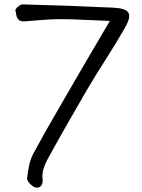

<svg xmlns="http://www.w3.org/2000/svg" viewBox="-20 -716 647 872"><path d="M479 -621Q416 -623 361 -626Q306 -629 253 -629Q213 -629 172.5 -625.5Q132 -622 91 -619Q73 -618 65 -626Q57 -634 54.5 -646Q52 -658 50 -669Q49 -675 61.5 -685.5Q74 -696 82 -696Q291 -691 497 -681Q552 -678 563.5 -658Q575 -638 548 -591Q507 -519 462 -449Q417 -379 375 -308Q329 -229 284 -150Q239 -71 195 9Q185 28 178 50Q171 72 173 92Q176 114 168 126Q160 138 144 136Q136 135 126 127.5Q116 120 109 110Q102 100 103 94Q106 63 113 32Q120 1 135 -25Q188 -123 244 -218.5Q300 -314 355 -410Q384 -460 414 -510.5Q444 -561 479 -621Z"/></svg>

Font: Mynerve
Style: Regular
Weight: 400
Designer: Carolina Short
Foundry: Carolina Short
Version: Version 1.000; ttfautohint (v1.8.4.7-5d5b)